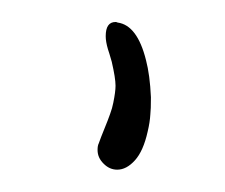

<svg xmlns="http://www.w3.org/2000/svg" viewBox="-20 -632 202 172"><path d="M85.4 -611.8Q103 -609.4 110.8 -578.1Q114.3 -564.9 115.2 -544.9Q115.2 -533.7 114.7 -529.8Q114.3 -522.5 112.3 -514.2Q108.4 -496.6 100.8 -488.3Q93.3 -480 85 -480Q78.1 -480 72.8 -485.4Q67.4 -490.7 67.4 -497.6Q67.4 -501.5 68.4 -503.4Q70.3 -508.8 73.5 -516.6Q76.7 -524.4 78.6 -529.8Q80.6 -535.2 81.5 -540Q83.5 -549.8 83.5 -555.2Q83.5 -562 80.1 -576.7Q77.6 -585.4 76.7 -587.9Q74.7 -594.7 74.7 -599.6Q74.7 -612.3 83.5 -612.3H84Q85 -611.8 85.4 -611.8Z"/></svg>

Font: Sintesa 4
Style: 4
Weight: 400
Version: Version 001.000